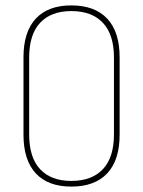

<svg xmlns="http://www.w3.org/2000/svg" viewBox="-20 -683 528 711"><path d="M244 8Q158 8 112.5 -41Q67 -90 67 -184V-471Q67 -565 112.5 -614Q158 -663 244 -663Q331 -663 377 -614Q423 -565 423 -471V-184Q423 -90 377 -41Q331 8 244 8ZM244 -13Q320 -13 361 -56.5Q402 -100 402 -185V-470Q402 -555 361 -598.5Q320 -642 244 -642Q169 -642 128.5 -598.5Q88 -555 88 -470V-185Q88 -100 128.5 -56.5Q169 -13 244 -13Z"/></svg>

Font: Sofia Sans Condensed Thin
Style: Regular
Weight: 250
Version: Version 4.100